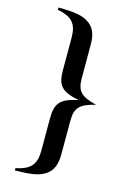

<svg xmlns="http://www.w3.org/2000/svg" viewBox="-131 -759 656 994"><g transform="rotate(15 197.0 -261.5)"><path d="M265 -557C265 -612 249 -648 215 -669C183 -690 144 -697 54 -698V-686C133 -670 160 -639 160 -563V-392C160 -308 184 -282 278 -262C185 -242 160 -215 160 -132V39C160 115 134 146 54 163V175C143 174 183 167 215 146C249 125 265 88 265 33V-146C265 -217 287 -241 372 -262C287 -283 265 -307 265 -378Z"/></g></svg>

Font: STIXGeneral
Style: Bold
Weight: 700
Designer: MicroPress Inc., with final additions and corrections provided by Coen Hoffman, Elsevier (retired)
Version: Version 1.1.0